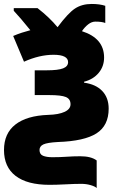

<svg xmlns="http://www.w3.org/2000/svg" viewBox="-21 -701 595 961"><path d="M438 -681.2Q478 -681.2 505.9 -671.9V-585.9Q489.3 -592.8 456.1 -592.8Q438 -592.8 420.4 -579.1Q402.8 -565.4 389.2 -544.9Q444.3 -527.3 472.2 -494.4Q500 -461.4 500 -413.1Q500 -368.7 472.9 -336.2Q445.8 -303.7 399.9 -292V-287.1Q458.5 -279.3 490.7 -245.6Q522.9 -211.9 522.9 -157.2Q522.9 -72.3 461.9 -33.4Q400.9 5.4 269 9.8Q215.8 12.7 196.3 21.7Q176.8 30.8 176.8 49.8Q176.8 71.3 194.3 78.6Q211.9 85.9 241.2 85.9Q279.8 85.9 312.7 83.5Q345.7 81.1 380.9 81.1Q435.1 81.1 462.9 102.1V240.2Q454.6 231.9 432.6 225.6Q410.6 219.2 386.2 219.2Q353 219.2 306.6 221.7Q260.3 224.1 227.1 224.1Q115.2 224.1 57.1 179.4Q-1 134.8 -1 49.8Q-1 -33.2 55.9 -77.6Q112.8 -122.1 220.2 -126Q272.5 -127.4 302.2 -141.1Q332 -154.8 332 -179.2Q332 -205.6 308.8 -215.3Q285.6 -225.1 225.1 -225.1H152.8V-349.1H212.9Q270 -349.1 294.9 -358.9Q319.8 -368.7 319.8 -390.1Q319.8 -408.2 301.5 -417.5Q283.2 -426.8 247.1 -426.8Q176.3 -426.8 99.1 -392.1L44.9 -521Q66.9 -530.3 88.4 -537.4Q109.9 -544.4 130.9 -549.8Q80.6 -612.3 47.9 -647V-660.2H167Q226.1 -614.3 267.1 -564.9Q319.8 -635.7 354.5 -658.4Q389.2 -681.2 438 -681.2Z"/></svg>

Font: Open Sans ExtBd
Style: Bold
Weight: 800
Foundry: Ascender Corporation
Version: Version 1.10